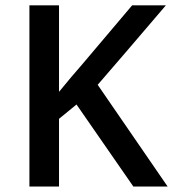

<svg xmlns="http://www.w3.org/2000/svg" viewBox="-20 -685 636 705"><path d="M196.7 0H88V-665.3H196.7V-347.8Q244.7 -406.5 285.1 -452.5L465.1 -665.3H589Q425.2 -473.2 338.7 -373.6L595.6 0H469.7L260.9 -301.3L196.7 -248.7Z"/></svg>

Font: Khula Semibold
Style: Regular
Weight: 600
Designer: Erin McLaughlin, Steve Matteson
Version: Version 1.000;PS 1.0;hotconv 1.0.72;makeotf.lib2.5.5900; ttf